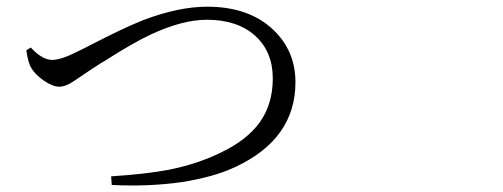

<svg xmlns="http://www.w3.org/2000/svg" viewBox="-20 -623 1540 588"><path d="M322.3 -56.6 320.3 -83Q427.7 -89.8 499 -103.5Q585 -121.1 653.3 -154.3Q736.3 -193.4 775.9 -249Q815.4 -304.7 815.4 -382.8Q815.4 -464.8 761.2 -513.7Q707 -562.5 613.3 -562.5Q539.1 -562.5 442.4 -517.6Q387.7 -492.2 300.8 -436.5Q293 -431.6 289.1 -429.7Q265.6 -415 231.4 -391.6Q203.1 -372.1 192.4 -366.2Q174.8 -357.4 162.1 -357.4Q141.6 -357.4 114.3 -376Q88.9 -393.6 76.2 -414.1Q66.4 -429.7 60.5 -468.8L74.2 -477.5Q109.4 -439.5 139.6 -439.5Q168.9 -439.5 226.6 -469.7Q235.4 -473.6 253.9 -483.4Q357.4 -537.1 418.9 -561.5Q527.3 -602.5 614.3 -602.5Q742.2 -602.5 816.4 -532.2Q884.8 -467.8 884.8 -371.1Q884.8 -198.2 702.1 -112.3Q636.7 -81.1 537.1 -65.4Q435.5 -50.8 322.3 -56.6Z"/></svg>

Font: Bpmf GenYo Min R
Style: R
Weight: 400
Foundry: But Ko
Version: Version 1.320